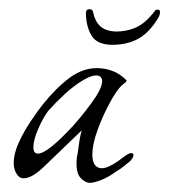

<svg xmlns="http://www.w3.org/2000/svg" viewBox="-20 -373 370 420"><path d="M176 27Q174 27 172 26.5Q170 26 168 25Q154 18 150 5Q146 -8 148 -28Q150 -36 152.5 -56Q155 -76 159 -88L108 -39L80 -12Q51 17 32 17Q24 17 19 11Q10 0 10 -16Q10 -37 21 -61Q32 -85 47 -107.5Q62 -130 74 -145Q104 -182 132.5 -203Q161 -224 192 -224Q209 -224 225.5 -218Q242 -212 256 -198L257 -197Q257 -194 252 -191Q250 -189 248.5 -188Q247 -187 246 -186Q234 -174 219 -146Q204 -118 193 -87.5Q182 -57 182 -35Q182 -15 192 -8Q197 -5 203 -5Q216 -5 239 -21Q240 -22 243.5 -24.5Q247 -27 254 -32Q262 -38 267 -38Q272 -38 272 -34Q272 -28 264 -20Q258 -15 250.5 -9Q243 -3 233 3Q218 14 202 20.5Q186 27 176 27ZM63 -37Q84 -37 141 -99Q156 -116 168 -131.5Q180 -147 190 -162Q208 -191 202 -202Q199 -208 190 -208Q179 -208 160 -196.5Q141 -185 121.5 -167Q102 -149 86 -131Q75 -117 64 -92Q53 -67 53 -51Q53 -37 63 -37ZM226 -275Q192 -275 180 -295.5Q168 -316 168 -345Q168 -353 176 -353Q183 -353 184 -345Q188 -326 199.5 -315.5Q211 -305 233 -304Q257 -304 276.5 -312.5Q296 -321 314 -343Q318 -348 319.5 -350Q321 -352 325 -352Q330 -352 330 -346Q330 -340 325 -332Q306 -301 282 -288Q258 -275 226 -275Z"/></svg>

Font: Allison
Style: Regular
Weight: 400
Designer: Robert E. Leuschke
Foundry: Robert E. Leuschke
Version: Version 1.010; ttfautohint (v1.8.3)